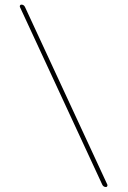

<svg xmlns="http://www.w3.org/2000/svg" viewBox="-20 -750 540 811"><path d="M412.1 30.3 64.5 -719.7Q62.5 -723.6 64.5 -727.1Q66.4 -730.5 70.3 -730.5Q81.1 -730.5 85.9 -719.7L433.6 30.3Q434.6 34.2 432.6 37.1Q430.7 40 427.7 40Q417 40 412.1 30.3Z"/></svg>

Font: Rounded-X Mgen+ 1mn thin
Style: Regular
Weight: 100
Designer: [Source Han Sans]
Ryoko NISHIZUKA  (kana & ideographs); Paul D. Hunt (Latin, Greek & Cyrillic); Wenlong ZHANG  (bopomofo
Version: Version 1.059.20150602